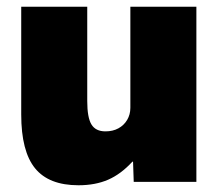

<svg xmlns="http://www.w3.org/2000/svg" viewBox="-20 -540 657 570"><path d="M213 10Q125 10 84 -40.5Q43 -91 43 -200V-520H239V-240Q239 -191 251.5 -170.5Q264 -150 293 -150Q315 -150 331.5 -159Q348 -168 357.5 -184Q367 -200 367 -220V-520H563V0H377L375 -60H373Q339 -23 301 -6.5Q263 10 213 10Z"/></svg>

Font: M PLUS 1 Black
Style: Regular
Weight: 900
Designer: Coji Morishita
Foundry: UNDERFOREST DESIGN
Version: Version 1.001